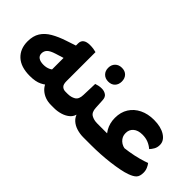

<svg xmlns="http://www.w3.org/2000/svg" viewBox="-29 -1017 1455 1455"><g transform="rotate(45 698.5 -290.0)"><path d="M343 -165 392 -103Q372 -79 335 -60.5Q298 -42 236 -42Q140 -42 89.5 -89Q39 -136 39 -216Q39 -274 63.5 -313Q88 -352 134.5 -379Q181 -406 245 -427L344 -460V-327L257 -300Q212 -286 195 -268.5Q178 -251 178 -226Q178 -201 197 -188Q216 -175 250 -175Q280 -175 304.5 -186.5Q329 -198 333 -214L321 -152V-475Q321 -531 395 -531Q415 -531 433.5 -528Q452 -525 461 -522V-211Q461 -176 475.5 -162.5Q490 -149 512 -149H527V0H506Q440 0 394.5 -39.5Q349 -79 343 -165ZM527 0V-149Q535 -136 539.5 -117.5Q544 -99 544 -75Q544 -51 539.5 -32Q535 -13 527 0Z M511 0V-149H535Q572 -149 598.5 -165Q625 -181 626 -228L630 -350Q642 -354 656.5 -357.5Q671 -361 691 -361Q716 -361 736 -347.5Q756 -334 757 -300L761 -226Q763 -180 789.5 -164.5Q816 -149 853 -149H874V0H851Q816 0 781.5 -10.5Q747 -21 722.5 -43.5Q698 -66 689 -103L698 -104Q694 -66 669 -43.5Q644 -21 609 -10.5Q574 0 540 0ZM874 0V-149Q882 -136 886.5 -117.5Q891 -99 891 -75Q891 -51 886.5 -32Q882 -13 874 0ZM687 -432Q654 -432 633.5 -452.5Q613 -473 613 -506Q613 -539 633.5 -559.5Q654 -580 687 -580Q721 -580 740.5 -559.5Q760 -539 760 -506Q760 -473 740.5 -452.5Q721 -432 687 -432Z M1065 -156Q1124 -160 1176 -168.5Q1228 -177 1269.5 -188.5Q1311 -200 1337 -210Q1347 -198 1356 -177.5Q1365 -157 1365 -134Q1365 -95 1347.5 -76.5Q1330 -58 1290 -44Q1263 -34 1222.5 -26Q1182 -18 1134 -12Q1086 -6 1035 -3Q984 0 937 0H858V-149H976ZM1024 -95Q970 -125 943.5 -171Q917 -217 917 -274Q917 -335 945 -379.5Q973 -424 1023 -448.5Q1073 -473 1138 -473Q1212 -473 1258 -444Q1304 -415 1304 -370Q1304 -343 1292.5 -323Q1281 -303 1268 -290Q1245 -310 1217.5 -321Q1190 -332 1155 -332Q1108 -332 1081.5 -309Q1055 -286 1056 -248Q1056 -212 1083 -186.5Q1110 -161 1156 -159Z"/></g></svg>

Font: Baloo Bhaijaan 2
Style: Bold
Weight: 700
Designer: Sanskriti Dholi, Noopur Datye and Ek Type
Foundry: Ek Type
Version: Version 1.701